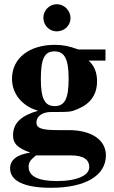

<svg xmlns="http://www.w3.org/2000/svg" viewBox="-20 -686 540 912"><path d="M315 -600C315 -636 285 -666 250 -666C215 -666 186 -637 186 -602C186 -566 214 -537 249 -537C286 -537 315 -565 315 -600ZM254 -68C174 -68 153 -78 153 -105C153 -135 183 -154 222 -154C313 -154 316 -154 349 -168C410 -193 441 -237 441 -300C441 -340 429 -373 401 -398H481V-451H352C308 -467 280 -473 240 -473C121 -473 37 -411 37 -312C37 -236 90 -180 161 -160C81 -137 42 -102 42 -43C42 -6 60 16 124 39C61 48 28 73 28 114C28 174 96 206 222 206C389 206 483 146 483 52C483 -22 414 -68 306 -68ZM306 -312C306 -218 288 -182 240 -182C192 -182 174 -218 174 -311C174 -409 192 -442 239 -442C287 -442 306 -405 306 -312ZM315 52C380 52 404 74 404 108C404 146 349 174 250 174C162 174 116 151 116 107C116 86 123 75 151 52Z"/></svg>

Font: XITS Math
Style: Bold
Weight: 700
Designer: MicroPress Inc., with final additions and corrections provided by Coen Hoffman, Elsevier (retired)
Version: Version 1.105